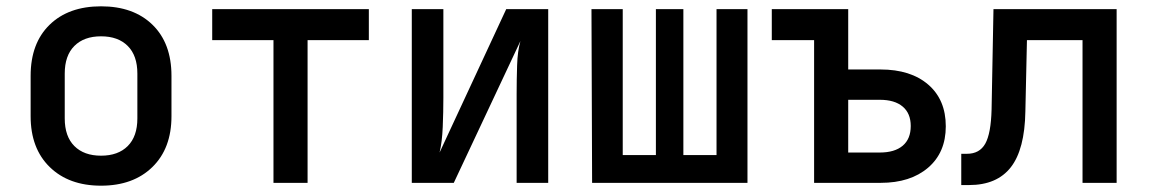

<svg xmlns="http://www.w3.org/2000/svg" viewBox="-20 -579 3640 608"><path d="M300 9Q198 9 137.5 -50Q77 -109 77 -211V-339Q77 -442 137 -500.5Q197 -559 300 -559Q403 -559 463 -500.5Q523 -442 523 -339V-211Q523 -109 462.5 -50Q402 9 300 9ZM300 -86Q354 -86 384.5 -116.5Q415 -147 415 -204V-346Q415 -403 384.5 -433.5Q354 -464 300 -464Q246 -464 215.5 -433.5Q185 -403 185 -346V-204Q185 -147 215.5 -116.5Q246 -86 300 -86Z M846 0V-452H652V-550H1148V-452H954V0Z M1284 0V-550H1384V-269Q1384 -225 1382 -177Q1380 -129 1372 -96L1583 -550H1716V0H1616V-281Q1616 -326 1617.5 -372Q1619 -418 1628 -449L1417 0Z M1855 0 1853 -550H1952V-88H2057V-550H2144V-88H2249V-550H2347V0Z M2558 0V-452H2424V-550H2666V-359H2768Q2864 -359 2919.5 -311Q2975 -263 2975 -179Q2975 -96 2919 -48Q2863 0 2769 0ZM2666 -96H2766Q2813 -96 2838.5 -117.5Q2864 -139 2864 -180Q2864 -220 2838.5 -241.5Q2813 -263 2766 -263H2666Z M3024 7V-92H3042Q3082 -92 3100 -124Q3118 -156 3120 -232L3126 -550H3516V0H3408V-452H3232L3227 -226Q3225 -106 3181 -49.5Q3137 7 3049 7Z"/></svg>

Font: JetBrains Mono NL SemiBold
Style: Regular
Weight: 600
Designer: Philipp Nurullin, Konstantin Bulenkov
Foundry: JetBrains
Version: Version 2.304; ttfautohint (v1.8.4.7-5d5b)